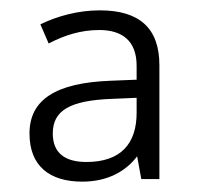

<svg xmlns="http://www.w3.org/2000/svg" viewBox="-20 -742 380 371"><path d="M173 -722C131 -722 91 -711 58 -695L74 -658C105 -674 136 -684 172 -684C215 -684 244 -664 244 -615V-588L194 -586C87 -582 37 -549 37 -484C37 -421 76 -391 139 -391C189 -391 224 -412 245 -440L253 -396H288V-616C288 -687 250 -722 173 -722ZM197 -551 244 -553V-524C244 -465 214 -429 147 -429C106 -429 82 -446 82 -484C82 -528 114 -548 197 -551Z"/></svg>

Font: Noto Sans Devanagari UI Light
Style: Regular
Weight: 300
Designer: Jelle Bosma - Monotype Design Team
Foundry: Monotype Imaging Inc.
Version: Version 2.004